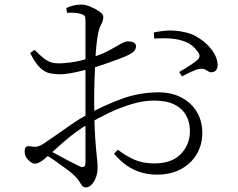

<svg xmlns="http://www.w3.org/2000/svg" viewBox="-20 -786 1040 840"><path d="M666 -22Q633 -22 600 -31Q567 -40 536.5 -60.5Q506 -81 479 -114L496 -131Q527 -106 565.5 -88.5Q604 -71 655 -71Q732 -71 771.5 -112.5Q811 -154 811 -213Q811 -251 794 -281.5Q777 -312 742.5 -329Q708 -346 654 -346Q608 -346 557.5 -331Q507 -316 458.5 -293Q410 -270 367 -244Q339 -228 309.5 -206Q280 -184 252 -159.5Q224 -135 198 -111Q171 -86 157 -78Q143 -70 133 -70Q125 -70 118 -74.5Q111 -79 104 -86Q95 -95 91.5 -103.5Q88 -112 88 -122Q88 -137 93 -142.5Q98 -148 113 -146Q135 -142 146 -145.5Q157 -149 170 -157Q190 -170 222.5 -193Q255 -216 292 -241.5Q329 -267 362 -285Q433 -324 511 -353Q589 -382 674 -382Q731 -382 773.5 -359.5Q816 -337 840.5 -297.5Q865 -258 865 -204Q865 -153 841 -112Q817 -71 772.5 -46.5Q728 -22 666 -22ZM355 34Q345 34 338.5 25.5Q332 17 324 4Q316 -9 300 -23Q289 -33 266.5 -49.5Q244 -66 219.5 -83.5Q195 -101 174 -112L188 -131Q207 -122 231.5 -108.5Q256 -95 281 -82Q306 -69 325 -60Q342 -52 348 -57Q354 -62 354 -77Q354 -113 354 -175.5Q354 -238 354 -333Q354 -378 354 -433.5Q354 -489 354 -542.5Q354 -596 354 -638Q354 -680 354 -696Q354 -711 350 -716.5Q346 -722 334 -725Q321 -729 306.5 -730Q292 -731 273 -730L270 -751Q285 -758 302 -762Q319 -766 336 -766Q353 -766 375 -757Q397 -748 414.5 -736Q432 -724 432 -712Q432 -696 423.5 -681Q415 -666 410 -643Q406 -625 402.5 -593.5Q399 -562 397 -522Q395 -482 393.5 -437.5Q392 -393 392 -348Q392 -270 394.5 -219.5Q397 -169 400 -137.5Q403 -106 405 -87Q407 -68 407 -52Q407 -30 400 -10.5Q393 9 381 21.5Q369 34 355 34ZM242 -461Q220 -461 198 -465.5Q176 -470 155 -490Q134 -510 112 -554L131 -568Q157 -542 173.5 -529.5Q190 -517 206.5 -512.5Q223 -508 249 -509Q266 -510 287 -512.5Q308 -515 332.5 -521Q357 -527 383 -535Q430 -550 459.5 -566.5Q489 -583 508 -594Q527 -605 539 -605Q546 -605 552.5 -604Q559 -603 564 -600.5Q569 -598 572 -594Q575 -590 575 -583Q575 -562 545 -547Q525 -537 496.5 -526.5Q468 -516 438.5 -506Q409 -496 385 -488Q367 -484 340.5 -477Q314 -470 287.5 -465.5Q261 -461 242 -461ZM912 -471Q901 -468 893.5 -472.5Q886 -477 877 -482Q868 -487 850 -484Q838 -482 814.5 -471Q791 -460 776 -452L764 -471Q775 -477 791 -487Q807 -497 822.5 -507.5Q838 -518 845 -525Q853 -534 853 -541.5Q853 -549 845 -560Q824 -590 793 -602.5Q762 -615 726.5 -617.5Q691 -620 655 -617L653 -644Q692 -652 722 -652.5Q752 -653 784 -646Q820 -640 853.5 -617.5Q887 -595 908.5 -565.5Q930 -536 932 -506Q933 -493 928 -483Q923 -473 912 -471Z"/></svg>

Font: Noto Serif JP ExtraLight Light
Style: Regular
Weight: 300
Version: Version 2.003-H1;hotconv 1.1.1;makeotfexe 2.6.0